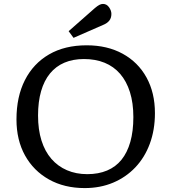

<svg xmlns="http://www.w3.org/2000/svg" viewBox="-20 -945 874 979"><path d="M412 14Q308 14 229.5 -30Q151 -74 107.5 -152.5Q64 -231 64 -336Q64 -452 107 -536.5Q150 -621 230 -667.5Q310 -714 422 -714Q527 -714 605.5 -671Q684 -628 727 -550Q770 -472 770 -368Q770 -283 744 -212.5Q718 -142 670 -91.5Q622 -41 556.5 -13.5Q491 14 412 14ZM425 -57Q482 -57 526 -75.5Q570 -94 599.5 -130.5Q629 -167 644.5 -221.5Q660 -276 660 -348Q660 -420 642.5 -475.5Q625 -531 592.5 -568.5Q560 -606 513.5 -625Q467 -644 408 -644Q352 -644 308.5 -625.5Q265 -607 235 -570.5Q205 -534 189.5 -480Q174 -426 174 -356Q174 -284 191.5 -228.5Q209 -173 242 -135Q275 -97 321.5 -77Q368 -57 425 -57ZM355 -752 330 -786 464 -904Q477 -915 486.5 -920Q496 -925 505 -925Q524 -925 536 -908Q548 -891 548 -874Q548 -853 537 -839.5Q526 -826 506 -818Z"/></svg>

Font: Literata Variable Black
Style: Regular
Weight: 900
Designer: Latin by Veronika Burian and Jose Scaglione. Greek by Irene Vlachou. Cyrillic by Vera Evstafieva.
Foundry: TypeTogether
Version: Version 3.021